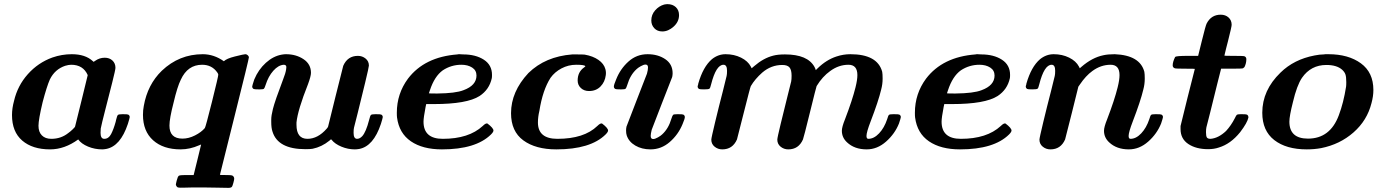

<svg xmlns="http://www.w3.org/2000/svg" viewBox="-20 -714 6667 928"><path d="M222 8Q137 8 87.5 -34.5Q38 -77 38 -158Q38 -191 48 -227Q65 -300 114.5 -355.5Q164 -411 233 -436Q279 -452 327 -452Q392 -452 428 -419Q432 -414 434 -416L440 -420Q461 -435 486 -435Q509 -435 523.5 -421.5Q538 -408 538 -386Q538 -377 522.5 -315.5Q507 -254 489 -184Q471 -114 467 -93Q466 -87 466 -72Q466 -43 484 -43Q505 -43 517 -66Q529 -89 539 -125Q540 -131 541 -134Q546 -155 550 -158.5Q554 -162 571 -162H576Q597 -162 600 -160Q607 -156 607 -148Q607 -144 598 -115Q562 -7 493 6Q481 8 474 8Q438 8 405.5 -5.5Q373 -19 358 -40Q292 8 222 8ZM404 -351Q382 -401 324 -401Q312 -401 295 -396Q245 -379 221 -330Q206 -296 186 -220Q166 -136 166 -106Q166 -76 182.5 -59.5Q199 -43 228 -43Q275 -43 310 -71Q320 -78 331.5 -89Q343 -100 343 -103Q343 -106 374 -228Z M853 8Q769 8 720 -36Q671 -80 671 -159Q671 -182 675 -202Q693 -305 762 -372Q846 -452 960 -452Q1014 -452 1062 -418Q1075 -431 1115 -441Q1159 -452 1166 -452Q1172 -452 1177.5 -447Q1183 -442 1183 -437Q1183 -429 1113 -149.5Q1043 130 1043 131Q1043 132 1070 132Q1098 132 1102 134Q1112 139 1112 150Q1112 155 1108 169.5Q1104 184 1102 187Q1099 194 1084 194Q1068 194 1029.5 193Q991 192 963 192Q889 192 871 193Q845 194 840 192Q833 189 830 179Q830 175 834 159Q839 139 844.5 135.5Q850 132 876 132H916L934 59L952 -15Q952 -16 943 -12Q898 8 853 8ZM1030 -364Q1004 -401 957 -401Q887 -401 854 -329Q837 -295 819 -218Q799 -141 799 -107Q799 -44 862 -44Q892 -44 922.5 -59.5Q953 -75 970 -95Q974 -100 1004.5 -222Q1035 -344 1035 -353Q1035 -357 1030 -364Z M1710 -444Q1731 -444 1747 -431Q1763 -418 1763 -397Q1763 -390 1745 -315Q1727 -240 1709 -168L1691 -97Q1689 -89 1689 -72Q1689 -43 1706 -43Q1719 -43 1731 -56Q1749 -76 1764 -134Q1769 -155 1773 -158.5Q1777 -162 1794 -162H1799Q1820 -162 1823 -160Q1830 -156 1830 -148Q1830 -144 1821 -115Q1785 -7 1716 6Q1704 8 1695 8Q1662 8 1630.5 -5Q1599 -18 1583 -38L1580 -41L1572 -34Q1535 -4 1491 5Q1481 7 1456 7Q1323 7 1297 -78Q1291 -95 1291 -125V-136Q1291 -155 1299 -187Q1308 -224 1349 -332Q1360 -359 1363 -379Q1364 -384 1364 -390Q1364 -401 1351 -401Q1325 -399 1301 -372Q1277 -345 1264 -304Q1259 -288 1255.5 -285Q1252 -282 1236 -282H1230Q1209 -282 1206 -284Q1199 -288 1199 -296Q1199 -300 1209 -330Q1229 -378 1265 -410.5Q1301 -443 1342 -450Q1354 -452 1362 -452Q1411 -452 1447 -428Q1483 -404 1483 -362Q1483 -346 1469 -308Q1419 -182 1413 -122V-111Q1413 -43 1466 -43Q1516 -43 1559 -92Q1566 -100 1566 -103Q1566 -106 1601.5 -247Q1637 -388 1639 -396Q1660 -444 1710 -444Z M2027 -126Q2027 -43 2120 -43Q2246 -43 2313 -105Q2328 -120 2336 -117Q2365 -95 2365 -83Q2365 -76 2353 -64Q2280 8 2116 8Q2023 8 1966 -31Q1909 -70 1899 -146Q1898 -152 1898 -169Q1898 -261 1952 -334Q2032 -439 2191 -451Q2195 -453 2219 -451Q2279 -451 2318.5 -425.5Q2358 -400 2358 -352Q2358 -340 2357 -336Q2345 -281 2298 -250Q2237 -211 2078 -211H2040Q2040 -208 2037 -197Q2027 -145 2027 -126ZM2283 -349Q2283 -374 2262 -387.5Q2241 -401 2210 -401Q2161 -401 2120 -374Q2080 -345 2058 -278Q2054 -264 2053 -263Q2053 -262 2093 -262Q2182 -263 2220 -278Q2283 -301 2283 -349Z M2669 8Q2569 8 2509.5 -35.5Q2450 -79 2450 -167Q2450 -271 2534 -361Q2616 -441 2746 -451H2762Q2800 -451 2806 -450Q2846 -443 2872.5 -424.5Q2899 -406 2906 -380Q2910 -366 2908 -351Q2904 -318 2882.5 -296Q2861 -274 2827 -274Q2803 -274 2787.5 -288.5Q2772 -303 2772 -325Q2772 -366 2803 -388Q2811 -394 2809 -394Q2806 -401 2765 -401Q2727 -401 2694 -383.5Q2661 -366 2641 -338Q2603 -279 2587 -178Q2580 -149 2580 -122Q2580 -43 2674 -43Q2803 -43 2867 -105Q2882 -120 2890 -117Q2919 -95 2919 -83Q2919 -76 2907 -64Q2834 8 2669 8Z M3181 -562Q3157 -562 3142.5 -577.5Q3128 -593 3128 -615Q3128 -643 3146.5 -664Q3165 -685 3190 -692Q3200 -694 3206 -694Q3231 -694 3246.5 -679.5Q3262 -665 3262 -641Q3262 -609 3236 -585.5Q3210 -562 3181 -562ZM3110 -452Q3160 -452 3195.5 -428Q3231 -404 3231 -360Q3231 -352 3229 -342Q3228 -340 3179 -214Q3130 -88 3130 -87Q3125 -67 3125 -57Q3125 -42 3137 -42Q3146 -42 3160 -50Q3174 -58 3180 -64Q3211 -92 3225 -140Q3230 -156 3233.5 -159Q3237 -162 3253 -162H3259Q3280 -162 3283 -160Q3290 -156 3290 -148Q3290 -140 3279 -114Q3258 -63 3217 -27.5Q3176 8 3124 8Q3082 8 3050.5 -10.5Q3019 -29 3009 -60Q3006 -69 3006 -84Q3006 -92 3008 -102Q3009 -104 3057.5 -230.5Q3106 -357 3107 -358Q3112 -376 3112 -388Q3112 -402 3100 -402Q3091 -402 3077 -394Q3063 -386 3057 -380Q3026 -352 3012 -304Q3007 -288 3003.5 -285Q3000 -282 2984 -282H2978Q2957 -282 2954 -284Q2947 -288 2947 -296Q2947 -304 2958 -330Q2978 -381 3017.5 -416.5Q3057 -452 3110 -452Z M3471 8Q3450 8 3434 -5Q3418 -18 3418 -39Q3418 -47 3436.5 -124Q3455 -201 3474 -274L3492 -347Q3494 -355 3494 -372Q3494 -401 3477 -401Q3441 -401 3417 -306Q3413 -288 3408.5 -285Q3404 -282 3383 -282Q3362 -282 3359 -284Q3352 -288 3352 -296V-298Q3353 -301 3354 -304Q3355 -307 3355 -310Q3378 -391 3421 -428Q3451 -452 3487 -452Q3528 -452 3561.5 -435.5Q3595 -419 3609 -392L3613 -384Q3621 -390 3626 -395Q3670 -433 3717 -445Q3739 -451 3774 -451Q3884 -451 3917 -390Q3922 -380 3923 -375L3932 -384Q3974 -425 4023 -441Q4056 -452 4090 -452Q4221 -452 4244 -367Q4246 -356 4246 -334Q4246 -307 4239 -281Q4226 -226 4188 -127Q4168 -75 4168 -57Q4168 -43 4177 -43Q4204 -43 4229 -69.5Q4254 -96 4268 -138Q4273 -156 4277 -159Q4281 -162 4297 -162H4303Q4324 -162 4327 -160Q4334 -156 4334 -148Q4334 -144 4325 -117Q4305 -67 4262.5 -29.5Q4220 8 4169 8Q4110 8 4074 -26Q4049 -49 4049 -82Q4049 -100 4064 -137Q4100 -231 4115 -292Q4124 -328 4124 -351Q4124 -401 4081 -401Q4034 -401 3993 -371Q3955 -344 3927 -298Q3925 -294 3895 -172Q3865 -50 3861 -40Q3840 8 3790 8Q3769 8 3753 -5Q3737 -18 3737 -39Q3737 -48 3753 -114Q3769 -180 3786 -248Q3803 -316 3804 -320Q3806 -330 3806 -348Q3806 -376 3796 -388Q3786 -400 3761 -400Q3707 -400 3664 -363Q3629 -332 3609 -298Q3606 -293 3575 -169.5Q3544 -46 3542 -40Q3521 8 3471 8Z M4531 -126Q4531 -43 4624 -43Q4750 -43 4817 -105Q4832 -120 4840 -117Q4869 -95 4869 -83Q4869 -76 4857 -64Q4784 8 4620 8Q4527 8 4470 -31Q4413 -70 4403 -146Q4402 -152 4402 -169Q4402 -261 4456 -334Q4536 -439 4695 -451Q4699 -453 4723 -451Q4783 -451 4822.5 -425.5Q4862 -400 4862 -352Q4862 -340 4861 -336Q4849 -281 4802 -250Q4741 -211 4582 -211H4544Q4544 -208 4541 -197Q4531 -145 4531 -126ZM4787 -349Q4787 -374 4766 -387.5Q4745 -401 4714 -401Q4665 -401 4624 -374Q4584 -345 4562 -278Q4558 -264 4557 -263Q4557 -262 4597 -262Q4686 -263 4724 -278Q4787 -301 4787 -349Z M5057 8Q5036 8 5020 -5Q5004 -18 5004 -39Q5004 -47 5022.5 -124Q5041 -201 5060 -274L5078 -347Q5080 -355 5080 -372Q5080 -401 5063 -401Q5027 -401 5003 -306Q4999 -288 4994.5 -285Q4990 -282 4969 -282Q4948 -282 4945 -284Q4938 -288 4938 -296V-298Q4939 -301 4940 -304Q4941 -307 4941 -310Q4964 -391 5007 -428Q5037 -452 5073 -452Q5114 -452 5147.5 -435.5Q5181 -419 5195 -392L5199 -384L5207 -391Q5259 -436 5313 -447Q5335 -452 5368 -452Q5490 -447 5511 -367Q5513 -356 5513 -334Q5513 -307 5506 -281Q5493 -226 5455 -127Q5435 -75 5435 -57Q5435 -43 5444 -43Q5471 -43 5496 -69.5Q5521 -96 5535 -138Q5540 -156 5544 -159Q5548 -162 5564 -162H5570Q5591 -162 5594 -160Q5601 -156 5601 -148Q5601 -144 5592 -117Q5572 -67 5529.5 -29.5Q5487 8 5436 8Q5377 8 5341 -26Q5316 -49 5316 -82Q5316 -100 5331 -137Q5367 -231 5382 -292Q5391 -328 5391 -351Q5391 -401 5348 -401Q5301 -401 5260 -371Q5228 -348 5199 -305L5192 -295L5161 -170Q5130 -46 5128 -40Q5107 8 5057 8Z M5819 7Q5761 7 5723.5 -18Q5686 -43 5686 -90V-105L5720 -243L5755 -381Q5755 -382 5709 -382Q5662 -382 5658 -384Q5648 -388 5648 -398Q5648 -415 5660 -439Q5666 -444 5720 -444H5771L5789 -517Q5807 -590 5812 -600Q5834 -643 5880 -643Q5903 -643 5918 -629.5Q5933 -616 5933 -594Q5933 -585 5915 -514Q5911 -499 5906.5 -481Q5902 -463 5900 -454L5898 -445Q5898 -444 5944 -444Q5990 -444 5995 -442Q6004 -438 6004 -428Q6004 -408 5995 -390Q5990 -385 5988 -384Q5984 -382 5933 -382H5882Q5880 -377 5863 -307Q5846 -237 5829 -169.5Q5812 -102 5811 -99Q5809 -90 5809 -75Q5809 -57 5813 -50Q5817 -43 5831 -43Q5869 -46 5906 -81Q5930 -107 5948 -142Q5955 -157 5958.5 -159.5Q5962 -162 5977 -162H5983Q6003 -162 6007 -160Q6014 -156 6014 -146Q6009 -121 5974 -75Q5928 -18 5871 -1Q5848 7 5819 7Z M6296 8Q6197 8 6139 -37Q6081 -82 6081 -169Q6081 -278 6169 -363Q6234 -427 6334 -446Q6359 -451 6378 -451L6386 -452Q6395 -452 6401 -452Q6497 -452 6557.5 -408Q6618 -364 6618 -279Q6618 -249 6609 -216Q6588 -132 6522 -74Q6456 -16 6365 2Q6332 8 6296 8ZM6212 -126Q6212 -44 6302 -44Q6409 -44 6451 -157Q6474 -218 6486 -295Q6487 -301 6487 -317Q6487 -342 6483 -354Q6479 -366 6467 -377Q6441 -400 6391 -400Q6316 -400 6273 -338Q6248 -301 6229 -220Q6212 -153 6212 -126Z"/></svg>

Font: KaTeX_Math
Style: Bold Italic
Weight: 700
Version: Version 3699957226